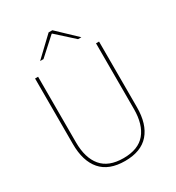

<svg xmlns="http://www.w3.org/2000/svg" viewBox="-196 -942 977 1068"><g transform="rotate(-30 292.5 -408.0)"><path d="M292.5 9Q189 9 138 -50Q87 -109 87 -217.5V-639H106.5V-217.5Q106.5 -118 152 -63.5Q197.5 -9 292.5 -9Q388 -9 433.2 -63.5Q478.5 -118 478.5 -217.5V-639H498V-217.5Q498 -109 446.8 -50Q395.5 9 292.5 9ZM160.5 -709.5 280.5 -823.5H304.5L424.5 -709.5V-709H403.5L294 -808H291L181.5 -709H160.5Z"/></g></svg>

Font: Anek Malayalam Medium Thin
Style: Regular
Weight: 250
Version: Version 1.003